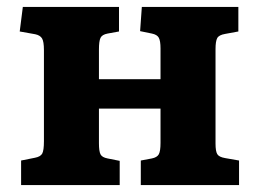

<svg xmlns="http://www.w3.org/2000/svg" viewBox="-20 -535 747 555"><path d="M41 0V-71L81 -79Q97 -82 102 -91Q107 -100 107 -127V-390Q107 -415 101.5 -424Q96 -433 82 -436L37 -444L46 -515H324V-444L291 -438Q275 -435 270.5 -425.5Q266 -416 266 -392V-306H444V-395Q444 -417 439 -426Q434 -435 419 -438L385 -445L390 -515H669V-444L631 -437Q613 -434 608 -425Q603 -416 603 -393V-120Q603 -98 608 -89.5Q613 -81 631 -78L671 -71V0H387V-71L419 -77Q434 -80 439 -89Q444 -98 444 -122V-221H266V-121Q266 -98 270.5 -89Q275 -80 291 -77L326 -70V0Z"/></svg>

Font: Literata 12pt
Style: Bold
Weight: 700
Designer: Latin by Veronika Burian and Jose Scaglione. Greek by Irene Vlachou. Cyrillic by Vera Evstafieva.
Foundry: TypeTogether
Version: Version 3.002